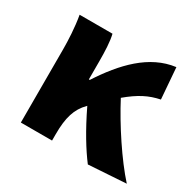

<svg xmlns="http://www.w3.org/2000/svg" viewBox="-134 -730 906 890"><g transform="rotate(30 319.5 -285.0)"><path d="M438 13 639 0C564 -83 474 -220 416 -331C477 -382 523 -405 581 -417L568 -583C433 -566 333 -459 250 -331H245V-427C245 -481 243 -532 234 -569H58C69 -508 72 -437 72 -392V0H239V-35C239 -122 255 -176 298 -219L300 -221C350 -117 397 -41 438 13Z"/></g></svg>

Font: Noto Sans CJK HK Black
Style: Regular
Weight: 900
Designer: Ryoko NISHIZUKA 西塚涼子 (kana, bopomofo & ideographs); Paul D. Hunt (Latin, Greek & Cyrillic); Sandoll Communications 산돌커뮤니
Foundry: Adobe
Version: Version 2.004;hotconv 1.0.118;makeotfexe 2.5.65603